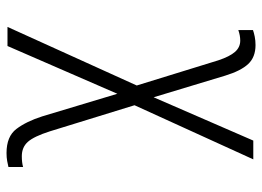

<svg xmlns="http://www.w3.org/2000/svg" viewBox="-130 -450 822 603"><g transform="rotate(90 281.5 -148.0)"><path d="M460 243Q408 243 384.5 212Q361 181 345 131L274 -105L124 240H64L248 -166L169 -422Q157 -458 142.5 -474.5Q128 -491 107 -491Q91 -491 74 -485V-531Q82 -534 94.5 -536.5Q107 -539 121 -539Q159 -539 180.5 -516Q202 -493 217 -444L285 -219L421 -532H480L310 -159L392 107Q408 157 425 176Q442 195 470 195Q480 195 488.5 194Q497 193 504 191V237Q496 239 485 241Q474 243 460 243Z"/></g></svg>

Font: Noto Sans Mono SemiCondensed Light
Style: Regular
Weight: 300
Width: 4
Designer: Monotype Design Team
Foundry: Monotype Imaging Inc.
Version: Version 2.014; ttfautohint (v1.8.4.7-5d5b)